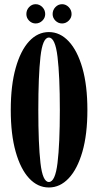

<svg xmlns="http://www.w3.org/2000/svg" viewBox="-20 -860 453 892"><path d="M207 11Q155 11 115.2 -31.8Q75.5 -74.5 52.8 -155Q30 -235.5 30 -349Q30 -463 52.8 -544Q75.5 -625 115.2 -668Q155 -711 207 -711Q259 -711 299.2 -668Q339.5 -625 362.8 -544Q386 -463 386 -349Q386 -235.5 362.8 -155Q339.5 -74.5 299.2 -31.8Q259 11 207 11ZM207 -14.5Q236.5 -14.5 247.2 -102.8Q258 -191 258 -349Q258 -507 247.2 -596.2Q236.5 -685.5 207 -685.5Q178 -685.5 168 -596.2Q158 -507 158 -349Q158 -191 168 -102.8Q178 -14.5 207 -14.5ZM268.5 -751Q250.5 -751 237.5 -764Q224.5 -777 224.5 -794.5Q224.5 -813.5 237.5 -827Q250.5 -840.5 268.5 -840.5Q286 -840.5 299.2 -827Q312.5 -813.5 312.5 -794.5Q312.5 -777 299.2 -764Q286 -751 268.5 -751ZM145.5 -751Q128 -751 115.2 -764Q102.5 -777 102.5 -794.5Q102.5 -813.5 115.2 -827Q128 -840.5 145.5 -840.5Q163.5 -840.5 176.8 -827Q190 -813.5 190 -794.5Q190 -777 176.8 -764Q163.5 -751 145.5 -751Z"/></svg>

Font: Imbue 50pt
Style: Bold
Weight: 700
Designer: Tyler Finck
Foundry: Etcetera Type Company
Version: Version 1.102; ttfautohint (v1.8.3)